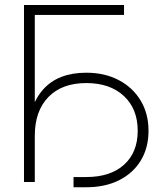

<svg xmlns="http://www.w3.org/2000/svg" viewBox="-20 -748 664 789"><path d="M489.7 -727.5V-686.5H123V0H78.6V-727.5ZM282.2 21.5V-20.5H334.5Q434.1 -20.5 490 -71.3Q545.9 -122.1 545.9 -210.4Q545.9 -300.8 488.8 -353.8Q431.6 -406.7 334.5 -406.7Q234.9 -406.7 179 -349.4Q123 -292 123 -189.9H96.2Q96.2 -312 157.5 -380.6Q218.8 -449.2 334.5 -449.2Q410.2 -449.2 467.8 -418.9Q525.4 -388.7 557.9 -335Q590.3 -281.2 590.3 -210.4Q590.3 -140.6 558.6 -88.4Q526.9 -36.1 469.2 -7.3Q411.6 21.5 334.5 21.5Z"/></svg>

Font: Inter Display ExtraLight
Style: Regular
Weight: 200
Designer: Rasmus Andersson
Foundry: rsms
Version: Version 4.000;git-a52131595